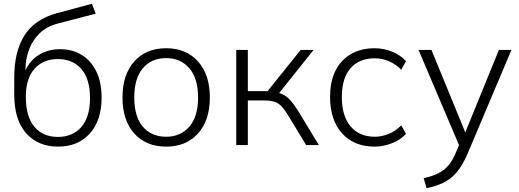

<svg xmlns="http://www.w3.org/2000/svg" viewBox="-20 -764 2735 1011"><path d="M286 8Q180 8 117.5 -62.5Q55 -133 55 -267V-356Q55 -493 109 -578Q163 -663 281 -695L464 -744L484 -692L284 -640Q226 -625 188.5 -588.5Q151 -552 132.5 -502Q114 -452 114 -396V-393Q138 -447 186.5 -476Q235 -505 296 -505Q362 -505 411.5 -474Q461 -443 488 -386Q515 -329 515 -250Q515 -130 453 -61Q391 8 286 8ZM285 -43Q363 -43 408.5 -95.5Q454 -148 454 -248Q454 -348 408.5 -400.5Q363 -453 285 -453Q207 -453 161.5 -401.5Q116 -350 116 -255Q116 -150 161 -96.5Q206 -43 285 -43Z M625 0ZM855 8Q749 8 687 -61Q625 -130 625 -251Q625 -371 687 -440.5Q749 -510 855 -510Q960 -510 1022.5 -440.5Q1085 -371 1085 -251Q1085 -130 1022.5 -61Q960 8 855 8ZM855 -44Q931 -44 977 -97Q1023 -150 1023 -251Q1023 -351 977 -404.5Q931 -458 855 -458Q777 -458 732 -404.5Q687 -351 687 -251Q687 -150 732 -97Q777 -44 855 -44Z M1224 0V-501H1285V-284H1389L1563 -501H1631L1450 -274Q1480 -266 1502.5 -243Q1525 -220 1556 -170L1659 0H1592L1497 -157Q1478 -188 1461.5 -205Q1445 -222 1424 -228.5Q1403 -235 1372 -235H1285V0Z M1718 0ZM1952 8Q1844 8 1781 -62Q1718 -132 1718 -254Q1718 -376 1782 -443Q1846 -510 1952 -510Q2000 -510 2044.5 -492Q2089 -474 2118 -442L2093 -397Q2062 -428 2026 -442.5Q1990 -457 1954 -457Q1872 -457 1826 -405Q1780 -353 1780 -253Q1780 -153 1826 -98.5Q1872 -44 1954 -44Q1988 -44 2024.5 -58Q2061 -72 2093 -104L2118 -59Q2088 -27 2043 -9.5Q1998 8 1952 8Z M2184 0ZM2226 227 2211 174Q2258 164 2289 148Q2320 132 2341 107.5Q2362 83 2378 45L2397 0L2184 -501H2252L2430 -67L2607 -501H2673L2441 48Q2415 108 2384 144Q2353 180 2314 198.5Q2275 217 2226 227Z"/></svg>

Font: Winston Light
Style: Regular
Weight: 300
Designer: Original fonts by Vernon Adams / Changes by Cristiano Sobral
Foundry: Original fonts by Vernon Adams / Changes by Cristiano Sobral
Version: Version 2.503;July 17, 2020;FontCreator 13.0.0.2655 64-bit